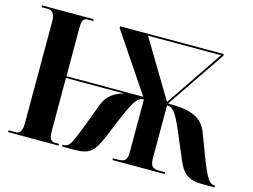

<svg xmlns="http://www.w3.org/2000/svg" viewBox="-97 -879 1376 1045"><g transform="rotate(15 591.5 -357.0)"><path d="M20 0H304V-10H280C257 -10 248 -29 248 -69V-366H576C519 -352 483 -323 463 -272L413 -138C372 -34 363 -10 328 -10H324V0H392C483 0 505 -29 540 -111L598 -250C635 -333 654 -363 688 -363V-73C688 -24 679 -10 636 -10H608V0H902V-10H870C828 -10 818 -24 818 -73V-364C854 -364 873 -332 909 -250L974 -96C1002 -30 1033 0 1114 0H1183V-10H1181C1152 -10 1135 -34 1094 -138L1043 -273C1014 -348 955 -376 821 -376L1044 -704V-714H460V-704L681 -376H248V-647C248 -689 257 -704 280 -704H311V-714H20V-704H54C79 -704 96 -689 96 -643V-69C96 -29 84 -10 61 -10H20ZM813 -382 620 -704H1031Z"/></g></svg>

Font: Noto Serif Display Condensed Extra
Style: Regular
Weight: 800
Width: 3
Designer: Monotype Design Team
Foundry: Monotype Imaging Inc.
Version: Version 1.900